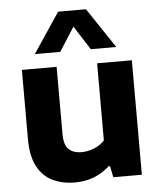

<svg xmlns="http://www.w3.org/2000/svg" viewBox="-56 -856 762 914"><g transform="rotate(-5 325.0 -399.5)"><path d="M266 9Q205.5 9 159 -13.5Q112.5 -36 86.2 -85.8Q60 -135.5 60 -216V-547H226V-226.5Q226 -173 248.5 -152.5Q271 -132 309 -132Q338.5 -132 368.5 -143.8Q398.5 -155.5 419.5 -178.5V-547H585.5V0H449L438 -54H431.5Q362 9 266 9ZM128 -616.5 256 -808H389L517 -616.5H395.5L322.5 -730.5L249.5 -616.5Z"/></g></svg>

Font: Encode Sans SemiExpanded SemiExpanded
Style: Bold
Weight: 700
Width: 6
Designer: Multiple Designers
Foundry: Impallari Type
Version: Version 3.000; ttfautohint (v1.8.3) -l 8 -r 50 -G 200 -x 14 